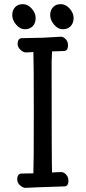

<svg xmlns="http://www.w3.org/2000/svg" viewBox="-20 -894 414 926"><path d="M283 -753Q259 -753 240.5 -775.5Q222 -798 222 -821Q222 -844 235.5 -859Q249 -874 273 -874Q297 -874 316 -852.5Q335 -831 335 -807Q335 -783 321 -768Q307 -753 283 -753ZM100 -753Q76 -753 57.5 -775.5Q39 -798 39 -821Q39 -844 52.5 -859Q66 -874 90 -874Q114 -874 133 -852.5Q152 -831 152 -807Q152 -783 138 -768Q124 -753 100 -753ZM103 12Q91 12 77.5 0.5Q64 -11 63 -27Q63 -57 84 -57Q123 -57 141 -58Q143 -90 143 -348Q143 -603 141 -643Q117 -641 105 -641Q93 -641 79.5 -653Q66 -665 65 -680Q65 -710 86 -710L186 -712L274 -717Q286 -717 297 -705Q308 -693 308 -676Q308 -648 288 -648L231 -646L229 -594Q229 -97 231 -62Q258 -64 276 -64Q288 -64 299 -52Q310 -40 310 -23Q310 5 290 5Q130 10 103 12Z"/></svg>

Font: ToneOZ-Pinyin-WenKai-Medium
Style: Medium
Weight: 700
Designer: Fontworks Inc.
Foundry: ToneOZ
Version: Version 0.240331